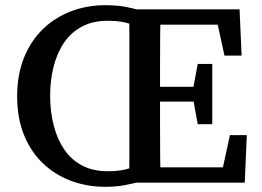

<svg xmlns="http://www.w3.org/2000/svg" viewBox="-20 -703 1010 739"><path d="M173 -334Q173 -274 186.5 -221Q200 -168 227 -128Q254 -88 296 -66Q338 -44 394 -44Q435 -44 463.5 -51Q492 -58 520 -73V-4Q490 4 458.5 10Q427 16 385 16Q314 16 252 -7.5Q190 -31 144 -75.5Q98 -120 72 -184.5Q46 -249 46 -332Q46 -415 72 -480Q98 -545 144 -590Q190 -635 252 -659Q314 -683 385 -683Q427 -683 458.5 -677.5Q490 -672 520 -663V-594Q492 -609 463.5 -616Q435 -623 394 -623Q338 -623 296 -601Q254 -579 227 -539.5Q200 -500 186.5 -447.5Q173 -395 173 -334ZM477 0Q478 -51 478 -102.5Q478 -154 478 -207Q478 -260 478 -314V-359Q478 -410 478 -461.5Q478 -513 478 -564.5Q478 -616 477 -667H598Q597 -616 596.5 -565Q596 -514 596 -462.5Q596 -411 596 -359V-319Q596 -263 596 -209Q596 -155 596.5 -103.5Q597 -52 598 0ZM741 -225 722 -330V-354L741 -457H797V-225ZM538 -312V-369H764V-312ZM844 -489 818 -608H537V-667H902L910 -489ZM865 -183H930L922 0H538V-59H838Z"/></svg>

Font: Source Serif 4 Medium
Style: Regular
Weight: 500
Designer: Frank Grießhammer
Foundry: Adobe Systems Incorporated
Version: Version 4.004;hotconv 1.0.116;makeotfexe 2.5.65601